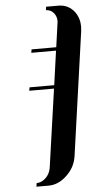

<svg xmlns="http://www.w3.org/2000/svg" viewBox="-64 -730 553 1076"><g transform="rotate(-5 212.0 -192.0)"><path d="M96.2 308.1 99.1 288.1Q126.5 288.1 149.9 266.1Q172.9 244.6 179.2 210.9L242.2 -231H103L106 -250H245.1L272 -441.9H132.8L136.2 -460.9H274.9L293.9 -596.2Q294.9 -600.1 294.9 -607.9Q294.9 -630.4 280.8 -649.9Q264.6 -671.4 235.8 -672.9L237.8 -691.9H307.1Q363.3 -691.9 397.9 -647Q423.8 -610.8 423.8 -564.9Q423.8 -555.7 421.9 -538.1L324.2 153.8Q315.4 218.8 267.1 263.2Q220.7 308.1 165 308.1Z"/></g></svg>

Font: Hjet
Style: Italic
Weight: 400
Designer: T. Christopher White
Version: Version 1.2